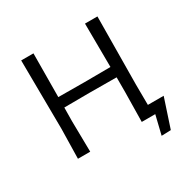

<svg xmlns="http://www.w3.org/2000/svg" viewBox="-169 -801 1073 1084"><g transform="rotate(-30 367.0 -258.5)"><path d="M523 0 526 -193V-289L348 -290L185 -289L184 -200L187 0H107L111 -193L107 -641H187L185 -357L355 -356L525 -357L523 -641H604L600 -200L601 -66H704L642 122L581 124L611 0Z"/></g></svg>

Font: Alegreya Sans SC
Style: Regular
Weight: 400
Designer: Juan Pablo del Peral
Foundry: Huerta Tipografica
Version: Version 2.007